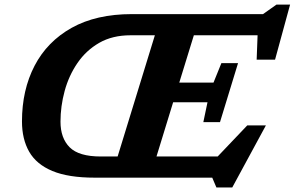

<svg xmlns="http://www.w3.org/2000/svg" viewBox="-20 -768 1274 830"><path d="M550 -707H1117L1175 -748H1234L1169 -510H1089.5L1093.5 -615.5H818L755 -411H903L937 -495H1009L931 -240H859L877 -326H728.5L656.5 -91.5H921L1049 -226H1129.5L984 42.5H915.5L897.5 0H389Q275.5 0 206.5 -28.8Q137.5 -57.5 106.2 -112Q75 -166.5 75 -243Q75 -379 129.5 -483.8Q184 -588.5 290 -647.8Q396 -707 550 -707ZM415.5 -91.5H488.5L649.5 -615.5H544.5Q466 -615.5 409 -582.8Q352 -550 314.8 -495.5Q277.5 -441 259.5 -374.8Q241.5 -308.5 241.5 -242Q241.5 -171 281.2 -131.2Q321 -91.5 415.5 -91.5Z"/></svg>

Font: Newsreader Caption SemiBold
Style: Italic
Weight: 600
Italic angle: -17°
Designer: Hugues Gentile
Foundry: Production Type
Version: Version 1.001